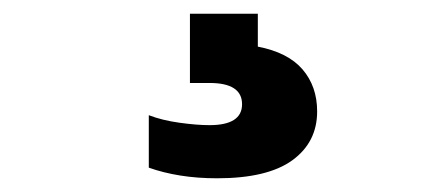

<svg xmlns="http://www.w3.org/2000/svg" viewBox="-20 -30 640 280"><path d="M296.5 230Q268 230 243 226Q218 222 197 214.5V138Q216.5 145.5 241.8 149Q267 152.5 285.5 152.5Q333 152.5 333 122Q333 91 285.5 91H257V-10H356V38Q400 46.5 421.2 71.2Q442.5 96 442.5 132.5Q442.5 177.5 406.2 203.8Q370 230 296.5 230Z"/></svg>

Font: Encode Sans SemiExpanded SemiExpanded Black
Style: Regular
Weight: 900
Width: 6
Designer: Multiple Designers
Foundry: Impallari Type
Version: Version 3.000; ttfautohint (v1.8.3) -l 8 -r 50 -G 200 -x 14 